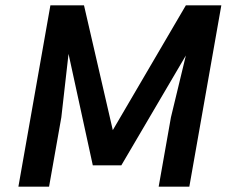

<svg xmlns="http://www.w3.org/2000/svg" viewBox="-20 -700 869 720"><path d="M295 -680 403 -212 677 -680H810L690 0H575L621 -260L677 -492L435 -80H328L237 -498L210 -260L164 0H49L169 -680Z"/></svg>

Font: Inria Sans
Style: Bold Italic
Weight: 700
Italic angle: -10°
Designer: Black Foundry Team
Foundry: Black Foundry
Version: Version 1.2; ttfautohint (v1.8.3)